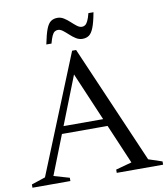

<svg xmlns="http://www.w3.org/2000/svg" viewBox="-102 -963 909 1042"><g transform="rotate(-10 352.0 -442.0)"><path d="M174.5 -259.5V-300H512.5V-259.5ZM637 -43 712 -18V0H456.5V-18L544.5 -42L307 -598.5H333.5L115 -43L201 -18V0H-8V-18L68.5 -43.5L333 -695H355ZM483.5 -880.5Q473.5 -826 462.2 -797.5Q451 -769 436.2 -758.8Q421.5 -748.5 400.5 -748.5Q381.5 -748.5 364.8 -759Q348 -769.5 332.8 -783.8Q317.5 -798 303.5 -808.8Q289.5 -819.5 276.5 -819.5Q266.5 -819.5 258.5 -814.2Q250.5 -809 243.8 -794.8Q237 -780.5 229.5 -752.5H201Q212 -807.5 223 -835.8Q234 -864 249 -874.2Q264 -884.5 285 -884.5Q303.5 -884.5 320.2 -874Q337 -863.5 352.2 -849.2Q367.5 -835 381.5 -824.2Q395.5 -813.5 408.5 -813.5Q418.5 -813.5 426.2 -818.8Q434 -824 441.2 -838.5Q448.5 -853 455.5 -880.5Z"/></g></svg>

Font: Newsreader 36pt
Style: Regular
Weight: 400
Designer: Hugues Gentile
Foundry: Production Type
Version: Version 1.003